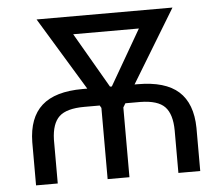

<svg xmlns="http://www.w3.org/2000/svg" viewBox="-51 -768 954 826"><g transform="rotate(-5 426.0 -355.5)"><path d="M531.7 -395.5 723.1 -710.9H136.2L327.6 -395.5H307.1C228 -395.5 169.3 -378.3 130.9 -343.8C92.4 -309.2 72.8 -256.8 71.8 -186.5V0H165.5V-189.5C166.8 -235.4 178.1 -268.3 199.2 -288.3C220.4 -308.3 256.7 -318.4 308.1 -318.4H374.5L380.9 -307.6V0H475.1V-301.3L485.4 -318.4H550.3C600.4 -317.7 635.6 -306.8 655.8 -285.6C675.9 -264.5 686.2 -230.5 686.5 -183.6V0H780.8V-186.5C779.8 -256.8 760.1 -309.2 721.7 -343.8C683.3 -378.3 624.3 -395.5 544.9 -395.5ZM425.8 -395.5 287.6 -633.8H571.3L433.6 -395.5Z"/></g></svg>

Font: Roboto1
Style: rg
Weight: 400
Designer: Google
Version: Version 2.137; 2017